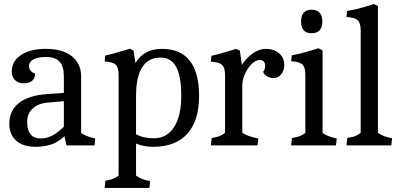

<svg xmlns="http://www.w3.org/2000/svg" viewBox="-20 -717 1974 947"><path d="M26 -107Q26 -172 74 -209.5Q122 -247 213 -253L295 -259V-340Q295 -390 274 -413Q253 -436 206 -436Q166 -436 144.5 -424Q123 -412 123 -391Q123 -365 153 -354Q153 -331 138.5 -318.5Q124 -306 96 -306Q70 -306 54 -322Q38 -338 38 -364Q38 -415 83.5 -445.5Q129 -476 206 -476Q288 -476 334 -440Q380 -404 380 -340V-61Q389 -54 409 -46Q429 -38 450 -34L446 0H308L298 -45Q267 -16 233 -4.5Q199 7 156 7Q94 7 60 -23Q26 -53 26 -107ZM295 -92V-218L215 -211Q168 -207 141 -181.5Q114 -156 114 -116Q114 -34 181 -34Q209 -34 236 -47.5Q263 -61 295 -92Z M565 149V-348Q565 -385 550 -398.5Q535 -412 496 -414L499 -443Q530 -449 588 -467L621 -477L639 -467L648 -406Q689 -476 779 -476Q870 -476 916 -417.5Q962 -359 962 -244Q962 -122 904 -57.5Q846 7 736 7Q689 7 651 -9V149Q677 169 720 176L717 210H496L500 174Q522 171 536 165.5Q550 160 565 149ZM874 -244Q874 -341 849 -387Q824 -433 771 -433Q712 -433 681.5 -385.5Q651 -338 651 -245V-55Q687 -35 739 -35Q803 -35 838.5 -90Q874 -145 874 -244Z M1090 -62V-347Q1090 -384 1074.5 -397.5Q1059 -411 1020 -413L1023 -442Q1054 -448 1112 -466L1145 -476L1163 -467L1173 -397Q1196 -432 1227 -454Q1258 -476 1293 -476Q1329 -476 1355.5 -455Q1382 -434 1382 -395Q1382 -370 1367.5 -351Q1353 -332 1329 -332Q1312 -332 1297 -340.5Q1282 -349 1278 -363Q1282 -367 1285 -375.5Q1288 -384 1288 -391Q1288 -421 1260 -421Q1242 -421 1222 -402Q1202 -383 1188.5 -353.5Q1175 -324 1175 -294V-62Q1202 -44 1254 -34L1250 0H1020L1024 -36Q1047 -40 1061 -45Q1075 -50 1090 -62Z M1486 -61V-349Q1486 -386 1470.5 -399.5Q1455 -413 1416 -415L1419 -444Q1459 -451 1501.5 -464Q1544 -477 1551 -479L1571 -468V-61Q1596 -43 1641 -34L1637 0H1416L1420 -36Q1443 -40 1457 -45Q1471 -50 1486 -61ZM1465 -611Q1465 -669 1517 -669Q1543 -669 1556.5 -654Q1570 -639 1570 -611Q1570 -583 1556.5 -568Q1543 -553 1517 -553Q1465 -553 1465 -611Z M1759 -62V-567Q1759 -604 1744 -617.5Q1729 -631 1689 -633L1692 -663Q1731 -669 1773.5 -681.5Q1816 -694 1825 -697L1844 -687V-62Q1869 -43 1914 -35L1910 0H1689L1693 -37Q1716 -40 1730 -45Q1744 -50 1759 -62Z"/></svg>

Font: Caladea
Style: Regular
Weight: 400
Designer: Carolina Giovagnoli and Andres Torresi
Foundry: Carolina Giovagnoli & Andres Torresi
Version: Version 1.001